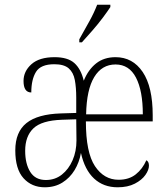

<svg xmlns="http://www.w3.org/2000/svg" viewBox="-20 -786 714 816"><path d="M170 10Q115 10 80 -28.5Q45 -67 45 -147Q45 -225 92.5 -263Q140 -301 239 -304L304 -306V-371Q304 -414 298 -446Q292 -478 272 -495.5Q252 -513 211 -513Q153 -513 133 -480.5Q113 -448 113 -393Q80 -393 80 -442Q80 -483 113.5 -513Q147 -543 212 -543Q268 -543 296 -518Q324 -493 336 -443Q355 -490 388.5 -516.5Q422 -543 471 -543Q544 -543 586.5 -480Q629 -417 629 -296V-270H345Q345 -138 383.5 -80Q422 -22 484 -22Q528 -22 557 -45Q586 -68 602 -105Q613 -99 613 -82Q613 -64 598 -42.5Q583 -21 553 -5.5Q523 10 480 10Q420 10 380 -27Q340 -64 324 -136Q317 -96 297 -63Q277 -30 245 -10Q213 10 170 10ZM587 -300Q587 -400 558 -456Q529 -512 471 -512Q413 -512 380.5 -458.5Q348 -405 346 -300ZM175 -21Q214 -21 243 -44Q272 -67 288.5 -105Q305 -143 305 -189L304 -279L243 -277Q157 -274 122 -240.5Q87 -207 87 -145Q87 -90 108.5 -55.5Q130 -21 175 -21ZM317 -619Q339 -658 359.5 -695Q380 -732 393 -766H449V-756Q438 -739 417.5 -711.5Q397 -684 372.5 -656Q348 -628 328 -606H317Z"/></svg>

Font: Noto Serif Condensed ExtraLight
Style: Regular
Weight: 200
Width: 3
Designer: Monotype Design Team
Foundry: Monotype Imaging Inc.
Version: Version 2.013; ttfautohint (v1.8.4.7-5d5b)